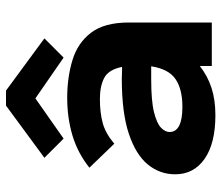

<svg xmlns="http://www.w3.org/2000/svg" viewBox="-69 -657 738 640"><g transform="rotate(-90 300.0 -337.0)"><path d="M236 12Q142 12 90.5 -24Q39 -60 39 -122Q39 -173 71.5 -213Q104 -253 174 -276.5Q244 -300 358 -300Q364 -300 374.5 -299.5Q385 -299 397 -299Q388 -344 360.5 -358.5Q333 -373 290 -373Q244 -373 209.5 -363.5Q175 -354 141 -325L61 -408Q110 -447 168.5 -464.5Q227 -482 294 -482Q362 -482 419.5 -464.5Q477 -447 511 -402.5Q545 -358 545 -276V0H400V-40Q367 -14 327 -1Q287 12 236 12ZM180 -141Q180 -98 264 -98Q323 -98 356.5 -121Q390 -144 399 -202Q387 -202 375 -202Q363 -202 355 -202Q283 -202 245.5 -192.5Q208 -183 194 -169Q180 -155 180 -141ZM158 -494 94 -558 268 -686H318L492 -558L428 -494L292 -588Z"/></g></svg>

Font: Inconsolata Expanded Black
Style: Regular
Weight: 900
Width: 7
Monospace: yes
Designer: Raph Levien, Cyreal, Brenton Simpson
Foundry: Raph Levien, Cyreal, Google
Version: Version 3.001; ttfautohint (v1.8.2.53-6de2)